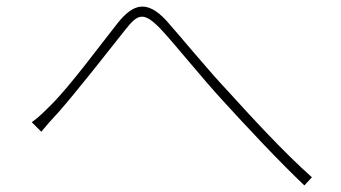

<svg xmlns="http://www.w3.org/2000/svg" viewBox="-20 -628 1040 586"><path d="M77 -255 106 -226C119 -242 140 -266 159 -286C216 -351 310 -471 363 -538C401 -586 418 -593 469 -541C515 -492 592 -395 659 -322C732 -242 830 -137 909 -62L932 -87C848 -161 738 -281 681 -344C613 -416 535 -512 487 -566C428 -629 387 -616 341 -560C287 -492 196 -368 137 -309C114 -286 97 -269 77 -255Z"/></svg>

Font: Source Han Sans CN ExtraLight
Style: Regular
Weight: 250
Designer: Ryoko NISHIZUKA (kana & ideographs); Paul D. Hunt (Latin, Greek & Cyrillic); Wenlong ZHANG (bopomofo); Sandoll Communica
Foundry: Adobe Systems Incorporated
Version: Version 1.004;PS 1.004;hotconv 16.6.51;makeotf.lib2.5.65220